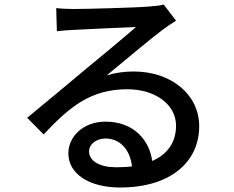

<svg xmlns="http://www.w3.org/2000/svg" viewBox="-20 -784 1040 854"><path d="M567 -44C545 -41 521 -40 496 -40C425 -40 376 -67 376 -111C376 -141 407 -168 449 -168C515 -168 559 -117 567 -44ZM230 -748 233 -645C256 -648 282 -650 307 -651C359 -654 532 -662 585 -664C535 -620 419 -524 363 -478C304 -429 179 -324 101 -260L174 -186C292 -312 386 -387 546 -387C671 -387 763 -319 763 -225C763 -152 726 -98 657 -68C644 -163 573 -243 449 -243C350 -243 284 -176 284 -102C284 -11 376 50 514 50C739 50 866 -64 866 -223C866 -363 742 -466 575 -466C535 -466 495 -461 455 -449C526 -507 649 -611 700 -649C721 -665 742 -679 763 -692L708 -764C697 -760 679 -758 644 -755C590 -750 362 -744 310 -744C286 -744 255 -745 230 -748Z"/></svg>

Font: GenYoGothic2 TW M
Style: Regular
Weight: 500
Version: Version 2.100;PS 2.1;hotconv 16.6.51;makeotf.lib2.5.65220 DE